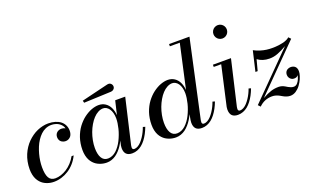

<svg xmlns="http://www.w3.org/2000/svg" viewBox="-83 -1185 2635 1619"><g transform="rotate(-20 1234.5 -375.0)"><path d="M422 -381Q420.5 -389.8 415.5 -398.9Q410.5 -408 401.6 -417.1Q392.6 -426.1 380.9 -433.2Q369.2 -440.2 352.8 -444.6Q336.4 -449 318 -449Q291.1 -449 266.7 -438.4Q242.2 -427.8 223.1 -409.4Q203.9 -391.1 187.6 -366.4Q171.2 -341.8 159.7 -313.7Q148.1 -285.6 140 -255.5Q131.9 -225.4 127.9 -196.1Q124 -166.9 124 -140Q124 -75.8 141.6 -44.9Q159.2 -14 199 -14Q223.6 -14 250.1 -22.6Q276.5 -31.2 301.9 -47.2Q327.2 -63.2 350.4 -88Q373.6 -112.8 390 -143H409Q392.1 -107.4 366.5 -78.3Q340.9 -49.2 310.8 -30Q280.8 -10.8 246.9 -0.4Q213.1 10 179 10Q163.2 10 147.8 7.4Q132.4 4.9 116.4 -1.1Q100.5 -7 86.6 -15.9Q72.6 -24.9 60.2 -38.6Q47.9 -52.2 39.1 -69.4Q30.2 -86.5 25.1 -109.7Q20 -132.9 20 -160Q20 -194.9 26.6 -227.8Q33.1 -260.8 45 -288.6Q56.9 -316.5 73.4 -341.5Q90 -366.5 109.9 -386.3Q129.8 -406.1 152.5 -422Q175.2 -437.9 199.3 -448.4Q223.4 -458.9 248.4 -464.4Q273.5 -470 298 -470Q332.1 -470 360.3 -461.5Q388.5 -453 408.1 -437.6Q427.6 -422.1 438.3 -399.9Q449 -377.8 449 -351Q449 -336.2 445.4 -324Q441.9 -311.8 435.9 -303.6Q429.9 -295.4 421.8 -289.8Q413.8 -284.1 405 -281.6Q396.2 -279 387 -279Q379.2 -279 371.5 -280.9Q363.8 -282.9 356.2 -287.2Q348.6 -291.6 342.9 -297.9Q337.1 -304.2 333.6 -313.9Q330 -323.5 330 -335Q330 -347.8 334.8 -358.3Q339.6 -368.9 347.6 -375.7Q355.6 -382.5 365.8 -386.2Q376 -390 387 -390Q396.4 -390 403.9 -388.1Q411.4 -386.1 416.4 -383.6Q421.5 -381.1 422 -381Z M889 -540 644 -530 639 -550 879 -608Q889.5 -610.5 897.9 -608.5Q906.2 -606.5 912 -601.2Q917.8 -596 920.9 -589.1Q924 -582.2 924 -575Q924 -560.9 913.7 -550.8Q903.4 -540.8 889 -540ZM1059 -163Q1047.4 -132.4 1033.7 -106.6Q1020 -80.8 1003.2 -58.9Q986.4 -37.1 967.8 -22Q949.1 -6.9 926.9 1.6Q904.8 10 881 10Q845.5 10 827.8 -7.9Q810 -25.9 810 -63Q810 -73 812 -85L821.2 -125.9Q810 -102.9 797.1 -83.2Q784.2 -63.6 768.1 -46.2Q752 -28.8 734.4 -16.5Q716.9 -4.2 695.9 2.9Q675 10 653 10Q637.6 10 622.4 7.4Q607.2 4.9 591.4 -1.1Q575.5 -7 561.4 -15.9Q547.4 -24.9 534.9 -38.6Q522.4 -52.2 513.4 -69.4Q504.5 -86.5 499.2 -109.8Q494 -133 494 -160Q494 -189.4 498.5 -217.2Q503 -245.1 511.1 -269.1Q519.2 -293 530.6 -315.1Q541.9 -337.2 555.6 -355.6Q569.2 -373.9 584.9 -389.9Q600.5 -406 617.1 -418.5Q633.8 -431 651 -440.8Q668.2 -450.6 685.4 -457Q702.5 -463.4 718.8 -466.7Q735.1 -470 750 -470Q784.1 -470 809.8 -453.2Q835.5 -436.5 850.1 -406.8Q864.6 -377 868 -337L897 -460H987L893 -56Q891 -44 891 -38Q891 -29.2 895.4 -24.1Q899.8 -19 909 -19Q924.6 -19 941 -28.3Q957.4 -37.6 971.5 -52.8Q985.6 -68 998.8 -87.8Q1011.9 -107.5 1021.9 -128.1Q1031.9 -148.6 1039 -169ZM853 -314Q853 -340.6 846.9 -362.9Q840.8 -385.2 830.4 -400Q820 -414.8 806.2 -422.9Q792.4 -431 777 -431Q754.1 -431 731.2 -418.7Q708.2 -406.4 688.8 -385.4Q669.2 -364.4 652.3 -335.7Q635.4 -307 623.5 -275.1Q611.6 -243.1 604.8 -208.1Q598 -173 598 -140Q598 -112 602.6 -89.8Q607.2 -67.6 616.4 -51.8Q625.5 -35.9 639.8 -27.4Q654.1 -19 673 -19Q693.2 -19 712.6 -27.4Q731.9 -35.8 748 -50.4Q764.1 -65.1 778.7 -84.9Q793.2 -104.6 804.6 -127.5Q816 -150.4 825.2 -175Q834.5 -199.6 840.5 -224.1Q846.5 -248.5 849.8 -271.4Q853 -294.4 853 -314Z M1684 -163Q1672.4 -132.4 1658.7 -106.6Q1645 -80.8 1628.2 -58.9Q1611.4 -37.1 1592.8 -22Q1574.1 -6.9 1551.9 1.6Q1529.8 10 1506 10Q1470.5 10 1452.8 -7.9Q1435 -25.9 1435 -63Q1435 -73 1437 -85L1445.9 -135.5Q1434.8 -111.2 1421.7 -90.2Q1408.6 -69.2 1392.1 -50.6Q1375.6 -31.9 1357.6 -18.6Q1339.5 -5.4 1317.8 2.3Q1296 10 1273 10Q1257.6 10 1242.4 7.4Q1227.2 4.9 1211.4 -1.1Q1195.5 -7 1181.4 -15.9Q1167.4 -24.9 1154.9 -38.6Q1142.4 -52.2 1133.4 -69.4Q1124.5 -86.5 1119.2 -109.8Q1114 -133 1114 -160Q1114 -189.4 1118.5 -217.2Q1123 -245.1 1131.1 -269.1Q1139.2 -293 1150.6 -315.1Q1161.9 -337.2 1175.6 -355.6Q1189.2 -373.9 1204.9 -389.9Q1220.5 -406 1237.1 -418.5Q1253.8 -431 1271 -440.8Q1288.2 -450.6 1305.4 -457Q1322.5 -463.4 1338.8 -466.7Q1355.1 -470 1370 -470Q1404 -470 1429.7 -453.3Q1455.4 -436.6 1469.9 -407.1Q1484.5 -377.5 1488 -337.6L1575 -730H1486V-750H1669L1518 -56Q1516 -44 1516 -38Q1516 -29.2 1520.4 -24.1Q1524.8 -19 1534 -19Q1549.6 -19 1566 -28.3Q1582.4 -37.6 1596.5 -52.8Q1610.6 -68 1623.8 -87.8Q1636.9 -107.5 1646.9 -128.1Q1656.9 -148.6 1664 -169ZM1473 -314Q1473 -340.6 1466.9 -362.9Q1460.8 -385.2 1450.4 -400Q1440 -414.8 1426.2 -422.9Q1412.4 -431 1397 -431Q1374.1 -431 1351.2 -418.7Q1328.2 -406.4 1308.8 -385.4Q1289.2 -364.4 1272.3 -335.7Q1255.4 -307 1243.5 -275.1Q1231.6 -243.1 1224.8 -208.1Q1218 -173 1218 -140Q1218 -112 1222.6 -89.8Q1227.2 -67.6 1236.4 -51.8Q1245.5 -35.9 1259.8 -27.4Q1274.1 -19 1293 -19Q1313.2 -19 1332.6 -27.4Q1351.9 -35.8 1368 -50.4Q1384.1 -65.1 1398.7 -84.9Q1413.2 -104.6 1424.6 -127.5Q1436 -150.4 1445.2 -175Q1454.5 -199.6 1460.5 -224.1Q1466.5 -248.5 1469.8 -271.4Q1473 -294.4 1473 -314Z M1874.1 -669.9Q1866 -683.8 1866 -700Q1866 -716.2 1874.1 -730.1Q1882.1 -743.9 1895.9 -751.9Q1909.8 -760 1926 -760Q1942.2 -760 1956.1 -751.9Q1969.9 -743.9 1977.9 -730.1Q1986 -716.2 1986 -700Q1986 -683.8 1977.9 -669.9Q1969.9 -656.1 1956.1 -648.1Q1942.2 -640 1926 -640Q1909.8 -640 1895.9 -648.1Q1882.1 -656.1 1874.1 -669.9ZM2008 -163Q1996.4 -132.4 1982.7 -106.6Q1969 -80.8 1952.2 -58.9Q1935.4 -37.1 1916.8 -22Q1898.1 -6.9 1875.9 1.6Q1853.8 10 1830 10Q1794.5 10 1776.8 -7.9Q1759 -25.9 1759 -63Q1759 -73 1761 -85L1841 -440H1774V-460H1936L1842 -56Q1840 -44 1840 -38Q1840 -29.2 1844.4 -24.1Q1848.8 -19 1858 -19Q1873.6 -19 1890 -28.3Q1906.4 -37.6 1920.5 -52.8Q1934.6 -68 1947.8 -87.8Q1960.9 -107.5 1970.9 -128.1Q1980.9 -148.6 1988 -169Z M2090 -280 2132 -460Q2157.6 -445.8 2187.3 -436.7Q2217 -427.6 2242 -424.3Q2267 -421 2292 -421Q2307.9 -421 2323.9 -421.9Q2339.9 -422.9 2359 -425.6Q2378.1 -428.2 2394.4 -432.4Q2410.8 -436.6 2425.8 -443.8Q2440.9 -450.9 2450 -460L2469 -440L2081.8 -49Q2127.9 -74.2 2160.1 -84.6Q2192.2 -95 2230 -95Q2244.9 -95 2258.8 -90.6Q2272.6 -86.1 2283.4 -79.8Q2294.1 -73.5 2304.6 -67.2Q2315.1 -60.9 2327.6 -56.4Q2340.1 -52 2353 -52Q2362.5 -52 2371.2 -56.6Q2379.9 -61.1 2386.2 -68.6Q2392.6 -76.1 2397.8 -84.9Q2403 -93.8 2406.5 -103.2Q2410 -112.6 2412.1 -120Q2414.1 -127.4 2415 -133Q2408.5 -124.1 2400.2 -120.1Q2391.9 -116 2377 -116Q2365.4 -116 2354.7 -122.1Q2344 -128.2 2337 -139.9Q2330 -151.6 2330 -166Q2330 -176.1 2333 -184.7Q2336 -193.2 2341.1 -199.1Q2346.1 -205 2352.9 -209.1Q2359.6 -213.2 2367 -215.1Q2374.4 -217 2382 -217Q2393.6 -217 2403.3 -213.8Q2413 -210.5 2420.7 -203.9Q2428.4 -197.4 2432.7 -186.1Q2437 -174.9 2437 -160Q2437 -151.6 2435 -141Q2433 -130.4 2429.1 -118.4Q2425.2 -106.4 2419.8 -93.7Q2414.2 -81 2406.8 -68.5Q2399.4 -56 2390.9 -44.4Q2382.4 -32.9 2371.9 -22.9Q2361.5 -13 2350.4 -5.7Q2339.2 1.6 2326.2 5.8Q2313.2 10 2300 10Q2283.2 10 2267.7 4.9Q2252.1 -0.1 2239.5 -7.3Q2226.9 -14.5 2214.1 -21.7Q2201.2 -28.9 2184.7 -33.9Q2168.1 -39 2150 -39Q2081 -39 2032 10L2013 -10L2398.6 -399.4Q2373.4 -385.1 2355.1 -376Q2336.8 -366.9 2317.2 -359.3Q2297.6 -351.8 2279.4 -348.4Q2261.2 -345 2242 -345Q2210 -345 2183.1 -353.7Q2156.2 -362.4 2136 -378L2110 -280Z"/></g></svg>

Font: Bodoni* 11
Style: Italic
Weight: 400
Italic angle: -13°
Version: Version 1.002